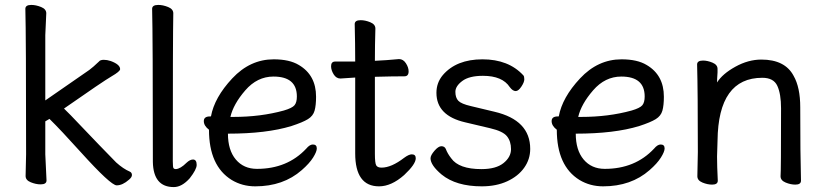

<svg xmlns="http://www.w3.org/2000/svg" viewBox="-20 -733 3357 780"><path d="M145 16Q126 16 105 7.5Q84 -1 84 -18L86 -106Q86 -590 83 -697Q83 -713 107 -713Q126 -713 147 -704.5Q168 -696 168 -679L164 -590V-325L343 -449Q358 -460 382 -483Q387 -490 402 -490Q415 -490 430 -485Q468 -471 468 -452Q468 -443 433.5 -423Q399 -403 240 -292Q264 -269 302.5 -228Q341 -187 381 -146Q421 -105 452 -73Q481 -47 507 -36Q516 -32 516 -22Q516 -13 504 -3Q478 20 454 20Q430 20 308 -115Q227 -205 181 -250L164 -240V-106L169 0Q169 16 145 16Z M686 27Q603 27 601 -75Q601 -590 598 -697Q598 -713 623 -713Q642 -713 663 -704.5Q684 -696 684 -679Q682 -590 682 -78Q682 -53 685 -49.5Q688 -46 694 -46Q713 -47 738 -72Q752 -85 764 -85Q779 -85 779 -63Q779 -45 751 -9Q719 27 686 27Z M1017 24Q964 24 921 -2Q829 -59 829 -206Q808 -222 808 -241Q808 -260 833 -260H837Q851 -337 923.5 -414.5Q996 -492 1092 -492Q1156 -492 1194 -469Q1264 -428 1264 -340Q1264 -305 1258 -283.5Q1252 -262 1231 -249Q1210 -236 1164 -221Q1063 -190 906 -190Q906 -123 938 -85Q970 -47 1024 -47Q1147 -47 1224 -129Q1238 -146 1251 -146Q1267 -146 1267 -130Q1267 -117 1252 -93Q1237 -69 1206 -42Q1131 24 1017 24ZM916 -258H928Q1039 -258 1133 -284Q1167 -294 1176.5 -305.5Q1186 -317 1186 -341Q1186 -422 1091 -422Q1025 -422 976.5 -366Q928 -310 916 -258Z M1520 24Q1423 24 1423 -110V-418L1363 -414Q1346 -414 1335.5 -431Q1325 -448 1325 -464Q1325 -483 1342 -483H1423Q1423 -556 1421 -635Q1421 -651 1445 -651Q1464 -651 1484.5 -642.5Q1505 -634 1505 -617Q1503 -552 1503 -486Q1549 -488 1601 -493Q1618 -493 1629 -476Q1640 -459 1640 -443Q1640 -423 1623 -423Q1575 -423 1503 -421V-108Q1503 -70 1508.5 -61Q1514 -52 1530 -52Q1570 -52 1622 -92Q1641 -106 1653 -106Q1669 -106 1669 -90Q1669 -66 1622 -22Q1570 24 1520 24Z M1937 24Q1833 24 1774 -24Q1729 -62 1729 -90Q1729 -102 1745 -120.5Q1761 -139 1773 -139Q1786 -139 1791 -128Q1798 -109 1813 -90Q1844 -46 1936 -46Q1995 -46 2025.5 -70.5Q2056 -95 2056 -127Q2056 -159 2039.5 -179.5Q2023 -200 1971.5 -212Q1920 -224 1870 -236Q1753 -263 1753 -356Q1753 -397 1779 -428Q1834 -492 1940 -492Q2046 -492 2106 -427Q2110 -423 2110 -411Q2110 -399 2098 -381Q2086 -363 2075 -363Q2063 -363 2051 -379Q2021 -425 1942 -425Q1886 -425 1858 -404Q1830 -383 1830 -360Q1830 -336 1842 -323.5Q1854 -311 1893 -302L1989 -279Q2134 -245 2134 -128Q2134 -86 2109.5 -51.5Q2085 -17 2040.5 3.5Q1996 24 1937 24Z M2430 24Q2377 24 2334 -2Q2242 -59 2242 -206Q2221 -222 2221 -241Q2221 -260 2246 -260H2250Q2264 -337 2336.5 -414.5Q2409 -492 2505 -492Q2569 -492 2607 -469Q2677 -428 2677 -340Q2677 -305 2671 -283.5Q2665 -262 2644 -249Q2623 -236 2577 -221Q2476 -190 2319 -190Q2319 -123 2351 -85Q2383 -47 2437 -47Q2560 -47 2637 -129Q2651 -146 2664 -146Q2680 -146 2680 -130Q2680 -117 2665 -93Q2650 -69 2619 -42Q2544 24 2430 24ZM2329 -258H2341Q2452 -258 2546 -284Q2580 -294 2589.5 -305.5Q2599 -317 2599 -341Q2599 -422 2504 -422Q2438 -422 2389.5 -366Q2341 -310 2329 -258Z M2873 17Q2854 17 2833.5 8.5Q2813 0 2813 -17L2815 -115Q2815 -364 2812 -471Q2812 -487 2836 -487Q2854 -487 2874.5 -478.5Q2895 -470 2895 -453V-439Q2893 -411 2893 -398Q2915 -433 2967.5 -462Q3020 -491 3073 -491Q3169 -491 3204 -425Q3231 -378 3231 -297Q3231 -105 3234 1Q3234 17 3211 17Q3192 17 3171.5 8.5Q3151 0 3151 -17Q3153 -34 3153 -293Q3153 -351 3138 -384Q3123 -417 3077 -417Q2898 -417 2895 -162L2893 -97Q2893 -59 2896 1Q2896 17 2873 17Z"/></svg>

Font: LXGW WenKai TC
Style: Bold
Weight: 700
Designer: LXGW / Fontworks Inc.
Foundry: LXGW / Fontworks Inc.
Version: Version 1.330;April 28, 2024